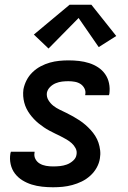

<svg xmlns="http://www.w3.org/2000/svg" viewBox="-20 -783 540 811"><path d="M204 8Q181 8 158 5.5Q135 3 114 -3.5Q93 -10 74.5 -21.5Q56 -33 43 -50Q30 -67 25 -89.5Q20 -112 24 -135Q25 -137 25 -138.5Q25 -140 26 -142H126Q126 -141 126 -140.5Q126 -140 126 -139Q123 -124 129.5 -111.5Q136 -99 148 -92Q160 -85 174.5 -82.5Q189 -80 204 -80Q219 -80 233.5 -81.5Q248 -83 262 -88Q276 -93 288.5 -104Q301 -115 303 -129Q306 -144 299.5 -156.5Q293 -169 283 -178Q273 -187 261 -194Q249 -201 237 -207Q225 -213 212.5 -219Q200 -225 188 -231.5Q176 -238 165 -245.5Q154 -253 143.5 -261.5Q133 -270 123.5 -280Q114 -290 106 -301Q98 -312 92 -324Q86 -336 82.5 -349.5Q79 -363 78 -377Q77 -391 79 -406Q83 -426 92.5 -444.5Q102 -463 117.5 -478Q133 -493 152 -503Q171 -513 190.5 -518.5Q210 -524 230 -526Q250 -528 269 -528Q292 -528 314 -525.5Q336 -523 356.5 -516.5Q377 -510 394.5 -498.5Q412 -487 424 -470Q436 -453 440.5 -431.5Q445 -410 442 -387Q441 -386 441 -384Q441 -382 440 -381H340Q340 -381 340 -382Q340 -383 340 -383Q343 -397 337 -409Q331 -421 320.5 -428Q310 -435 296.5 -437.5Q283 -440 269 -440Q256 -440 242.5 -438.5Q229 -437 215.5 -431.5Q202 -426 191.5 -415.5Q181 -405 178 -391Q176 -374 184.5 -360Q193 -346 205 -336.5Q217 -327 231.5 -320Q246 -313 260.5 -306Q275 -299 289 -291Q303 -283 316 -274.5Q329 -266 341 -255.5Q353 -245 363.5 -233.5Q374 -222 382.5 -208.5Q391 -195 396 -180Q401 -165 403 -148Q405 -131 402 -114Q399 -94 388.5 -75Q378 -56 361.5 -41Q345 -26 325.5 -16.5Q306 -7 285.5 -1.5Q265 4 245 6Q225 8 204 8ZM185 -578 123 -637 274 -763H366L471 -631L397 -584L312 -707Z"/></svg>

Font: Iosevka SS04 Semibold
Style: Italic
Weight: 600
Italic angle: -9°
Monospace: yes
Designer: Belleve Invis
Foundry: Belleve Invis
Version: Version 19.0.0; ttfautohint (v1.8.4)